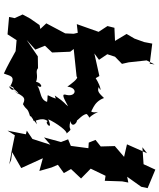

<svg xmlns="http://www.w3.org/2000/svg" viewBox="65 -852 825 995"><g transform="rotate(90 477.5 -354.5)"><path d="M290 -455 261 -498 274 -538 311 -574 303 -609 293 -702 314 -743 310 -718 206 -731 198 -689 180 -639 156 -598 192 -538 124 -535 115 -499 145 -453 105 -340 150 -345 155 -324 153 -280 101 -182 130 -151 110 -147 76 -98 55 -59 74 -18 68 11 158 19 188 -28 245 -23C283 -2 320 19 361 38C374 9 371 -27 427 5C433 -31 465 -8 427 12C448 -37 495 -63 446 -11C480 -50 476 -82 520 -61C557 -83 533 -83 583 -98C581 -121 541 -64 624 -134C571 -112 583 -142 600 -113C621 -117 580 -153 608 -190C613 -167 665 -221 598 -192C618 -236 660 -292 672 -287C637 -328 666 -291 607 -307C653 -315 603 -354 600 -336C623 -333 571 -365 571 -392C601 -420 593 -382 560 -450C572 -390 528 -423 564 -406C566 -421 510 -420 488 -481C466 -459 454 -443 431 -454C465 -467 435 -469 385 -438L374 -457L257 -431ZM807 0 769 -5 851 -52 800 -164 866 -146 848 -209 834 -242 877 -273 856 -310 905 -362 854 -412 891 -489 917 -485 920 -575 926 -607 896 -601 948 -674 955 -707 859 -747 831 -686 743 -680 774 -704 728 -600 793 -585 737 -537 739 -464 705 -437 719 -402 748 -400 736 -309 702 -295 716 -258 692 -170 730 -203 700 -110 657 -81 676 -76 657 19 681 -19 749 -5 832 10ZM491 -231C472 -174 459 -194 508 -186C494 -139 426 -161 407 -114C457 -168 411 -166 404 -129C367 -142 353 -123 333 -139L272 -138L187 -80L237 -125L217 -175L252 -212L248 -306L234 -324C282 -329 330 -334 377 -339C384 -354 418 -307 429 -291C435 -348 483 -335 472 -287C464 -262 477 -265 531 -295C515 -273 515 -285 475 -226Z"/></g></svg>

Font: Asimov Aggro
Style: It
Weight: 500
Designer: Google
Version: Version 2.000980; 2014